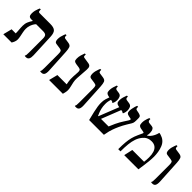

<svg xmlns="http://www.w3.org/2000/svg" viewBox="199 -1598 2604 2604"><g transform="rotate(45 1500.5 -296.5)"><path d="M456 4Q450 4 444 3.5Q438 3 433 2V-6Q438 -13 440 -25Q442 -37 442 -75V-338Q442 -381 426 -396Q410 -411 371 -411H148Q116 -411 104 -425.5Q92 -440 92 -473Q92 -503 98.5 -528.5Q105 -554 112.5 -572Q120 -590 123 -597H142V-586Q142 -565 147 -557.5Q152 -550 166 -550H371Q439 -550 466.5 -524Q494 -498 497 -429L512 -89Q514 -44 501 -20Q488 4 456 4ZM20 0 52 -127H131Q131 -145 130 -162Q129 -179 127.5 -196Q126 -213 125 -231Q124 -249 124 -267Q124 -309 138.5 -343Q153 -377 175 -409V-427H240V-411Q234 -408 220.5 -388.5Q207 -369 195 -337.5Q183 -306 183 -268Q183 -240 189.5 -207Q196 -174 202.5 -143Q209 -112 209 -88Q209 -63 199.5 -39.5Q190 -16 179 0Z M752 4Q746 4 740 3.5Q734 3 729 2V-6Q734 -13 736 -25Q738 -37 738 -75V-333Q738 -376 730.5 -389Q723 -402 695 -406L625 -416Q603 -419 595 -434.5Q587 -450 587 -475Q587 -502 593 -526.5Q599 -551 606.5 -570Q614 -589 617 -597H636V-585Q636 -569 641 -561Q646 -553 661 -551L723 -542Q766 -536 776 -509Q786 -482 789 -434L808 -89Q810 -40 797 -18Q784 4 752 4Z M898 0 930 -127H1108Q1104 -146 1100.5 -167Q1097 -188 1095.5 -213Q1094 -238 1096 -267L1101 -348Q1103 -375 1095.5 -388Q1088 -401 1062 -405L1007 -413Q981 -417 969 -427.5Q957 -438 957 -472Q957 -507 966.5 -539.5Q976 -572 986 -597H1005V-580Q1005 -567 1008.5 -560Q1012 -553 1026 -551L1109 -538Q1140 -534 1151.5 -516Q1163 -498 1160 -457L1148 -285Q1146 -247 1153 -211.5Q1160 -176 1168.5 -143.5Q1177 -111 1177 -83Q1177 -58 1170.5 -33Q1164 -8 1162 0Z M1417 4Q1411 4 1405 3.5Q1399 3 1394 2V-6Q1399 -13 1401 -25Q1403 -37 1403 -75V-333Q1403 -376 1395.5 -389Q1388 -402 1360 -406L1290 -416Q1268 -419 1260 -434.5Q1252 -450 1252 -475Q1252 -502 1258 -526.5Q1264 -551 1271.5 -570Q1279 -589 1282 -597H1301V-585Q1301 -569 1306 -561Q1311 -553 1326 -551L1388 -542Q1431 -536 1441 -509Q1451 -482 1454 -434L1473 -89Q1475 -40 1462 -18Q1449 4 1417 4Z M1666 0Q1647 -75 1635.5 -125.5Q1624 -176 1619 -211.5Q1614 -247 1614 -277Q1614 -325 1624 -356Q1634 -387 1646 -421L1684 -407Q1681 -401 1677 -388.5Q1673 -376 1669.5 -356.5Q1666 -337 1666 -309Q1666 -264 1675 -227Q1684 -190 1695 -164Q1706 -138 1712 -125H1914Q1936 -178 1951.5 -211.5Q1967 -245 1981 -269Q1995 -293 2009 -315L2047 -374Q2056 -388 2058 -398.5Q2060 -409 2052 -410L2008 -419Q1983 -424 1973 -435.5Q1963 -447 1963 -475Q1963 -495 1967.5 -518.5Q1972 -542 1978 -563.5Q1984 -585 1990 -597H2009V-581Q2009 -564 2016 -558Q2023 -552 2035 -550L2066 -544Q2087 -540 2104.5 -531Q2122 -522 2122 -493V-450Q2122 -433 2120.5 -420.5Q2119 -408 2116 -398.5Q2113 -389 2107 -379L2068 -315Q2038 -265 2016 -216.5Q1994 -168 1981.5 -131.5Q1969 -95 1966 -81L1949 0ZM1713 -113 1836 -424 1883 -416 1764 -113ZM1719 -389Q1715 -397 1706.5 -399Q1698 -401 1681 -404L1619 -416Q1597 -421 1585 -433.5Q1573 -446 1573 -479Q1573 -511 1582 -541.5Q1591 -572 1601 -597H1620V-580Q1620 -567 1627 -560Q1634 -553 1645 -551L1687 -545Q1724 -540 1734.5 -513Q1745 -486 1745 -460Q1745 -448 1742 -429.5Q1739 -411 1728 -389ZM1917 -389Q1913 -398 1896 -401Q1879 -404 1855 -408L1812 -416Q1790 -420 1778 -433Q1766 -446 1766 -479Q1766 -511 1775 -541.5Q1784 -572 1794 -597H1813V-581Q1813 -568 1820 -561Q1827 -554 1838 -552L1885 -545Q1922 -540 1932.5 -513Q1943 -486 1943 -460Q1943 -448 1940 -429.5Q1937 -411 1926 -389Z M2224 0Q2224 -78 2229 -132.5Q2234 -187 2245.5 -231Q2257 -275 2278 -321L2307 -384Q2312 -394 2309.5 -399.5Q2307 -405 2297 -406L2239 -417Q2220 -421 2208.5 -434Q2197 -447 2197 -481Q2197 -505 2201.5 -526.5Q2206 -548 2212.5 -566.5Q2219 -585 2225 -597H2244V-581Q2244 -568 2251 -559.5Q2258 -551 2269 -549L2322 -543Q2344 -541 2355 -527Q2366 -513 2370 -494.5Q2374 -476 2374 -459Q2374 -443 2372 -430.5Q2370 -418 2366 -410L2369 -407Q2389 -417 2407.5 -438Q2426 -459 2440.5 -488.5Q2455 -518 2462 -550H2468Q2474 -550 2490.5 -545Q2507 -540 2527.5 -530.5Q2548 -521 2564 -506Q2593 -481 2609.5 -440.5Q2626 -400 2633 -355.5Q2640 -311 2640 -271Q2640 -230 2635 -179.5Q2630 -129 2623 -81.5Q2616 -34 2611 0H2339L2367 -127H2593Q2596 -150 2597.5 -174.5Q2599 -199 2599 -218Q2599 -273 2586 -312.5Q2573 -352 2544.5 -374Q2516 -396 2471 -396Q2435 -396 2410 -386Q2385 -376 2369.5 -362.5Q2354 -349 2344 -336Q2313 -298 2296.5 -250.5Q2280 -203 2273.5 -142Q2267 -81 2267 0Z M2880 4Q2874 4 2868 3.5Q2862 3 2857 2V-6Q2862 -13 2864 -25Q2866 -37 2866 -75V-333Q2866 -376 2858.5 -389Q2851 -402 2823 -406L2753 -416Q2731 -419 2723 -434.5Q2715 -450 2715 -475Q2715 -502 2721 -526.5Q2727 -551 2734.5 -570Q2742 -589 2745 -597H2764V-585Q2764 -569 2769 -561Q2774 -553 2789 -551L2851 -542Q2894 -536 2904 -509Q2914 -482 2917 -434L2936 -89Q2938 -40 2925 -18Q2912 4 2880 4Z"/></g></svg>

Font: Frank Ruhl Libre Medium
Style: Regular
Weight: 500
Designer: Yanek Iontef
Foundry: Fontef
Version: Version 6.004